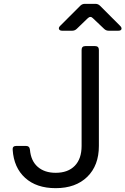

<svg xmlns="http://www.w3.org/2000/svg" viewBox="-20 -970 653 1000"><path d="M270 10Q170 10 111 -43.5Q52 -97 46 -190Q44 -210 65 -210H115Q134 -210 136 -190Q141 -132 176.5 -101Q212 -70 270 -70Q334 -70 369.5 -106.5Q405 -143 405 -210V-710Q405 -730 425 -730H475Q495 -730 495 -710V-210Q495 -108 434.5 -49Q374 10 270 10ZM304 -810Q291 -810 287.5 -818Q284 -826 293 -835L398 -940Q408 -950 422 -950H477Q491 -950 501 -940L606 -835Q615 -826 612.5 -818Q610 -810 596 -810H546Q532 -810 522 -820L464 -875Q451 -889 436 -874L380 -820Q370 -810 356 -810Z"/></svg>

Font: Pitagon Sans Mono
Style: Regular
Weight: 400
Monospace: yes
Designer: Travis Tran
Foundry: Pitagon
Version: Version 1.001;gftools[0.9.26]